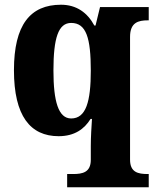

<svg xmlns="http://www.w3.org/2000/svg" viewBox="-20 -566 660 812"><path d="M264 226H609V170H605C564 170 530 163 530 109V-410C530 -471 565 -480 605 -480H609V-536H403L384 -458H379C350 -512 304 -546 238 -546C108 -546 39 -461 39 -269C39 -76 108 10 228 10C296 10 337 -21 363 -63H369C367 -34 364 15 364 51V110C364 163 329 170 289 170H264ZM281 -65C227 -65 206 -137 206 -268C206 -406 227 -469 281 -469C345 -469 364 -405 364 -267C364 -137 344 -65 281 -65Z"/></svg>

Font: Noto Serif Georgian SemiCondensed ExtraBold
Style: Regular
Weight: 800
Width: 4
Designer: Monotype Design Team, Akaki Razmadze
Foundry: Google LLC
Version: Version 2.003